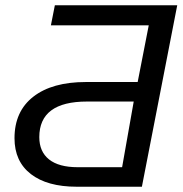

<svg xmlns="http://www.w3.org/2000/svg" viewBox="-20 -708 692 728"><path d="M271 0Q159 0 97 -48Q35 -96 35 -184Q35 -286 106.5 -341.5Q178 -397 305 -397H502L544 -612H173L188 -688H652L518 0ZM487 -323H310Q129 -323 129 -188Q129 -133 166 -103.5Q203 -74 275 -74H443Z"/></svg>

Font: Libra Sans Modern
Style: Italic
Weight: 400
Italic angle: -12°
Foundry: Stefan Peev, Context Ltd
Version: Version 1.000